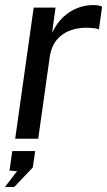

<svg xmlns="http://www.w3.org/2000/svg" viewBox="-20 -547 423 757"><path d="M39.9 0 112.8 -517H199L185.3 -417.3Q202.8 -454.5 228.4 -478.8Q254 -503 284.6 -515Q315.2 -527 346.8 -527Q357.5 -527 367.4 -525.5Q377.3 -524 382.5 -520.4L370 -430.9Q363.5 -434.4 352.7 -435.7Q341.9 -437 334.4 -437.2Q295.1 -439.8 261.3 -428.6Q227.5 -417.5 204.8 -391.1Q182.2 -364.6 175.9 -321.5L130.7 0ZM-0.4 190.1 47.1 128 17.5 125.6 28.4 48.5H118.7L109.3 113.2L36.3 190.1Z"/></svg>

Font: Public Sans Thin
Style: Italic
Weight: 100
Italic angle: -8°
Designer: The Public Sans project authors (U.S. Web Design System). Libre Franklin designed by Pablo Impallari and Rodrigo Fuenzal
Version: Version 2.000